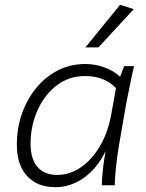

<svg xmlns="http://www.w3.org/2000/svg" viewBox="-20 -770 607 798"><path d="M210 8Q135 8 92.5 -38.5Q50 -85 50 -169Q50 -238 71.5 -298.5Q93 -359 131.5 -405.5Q170 -452 221.5 -478Q273 -504 335 -504Q377 -504 416.5 -489Q456 -474 479 -451L496 -495H537Q526 -447 518.5 -409Q511 -371 505 -342L475 -169Q467 -123 462 -74.5Q457 -26 457 0H403Q404 -34 408 -69Q412 -104 419 -142Q383 -69 328 -30.5Q273 8 210 8ZM218 -43Q271 -43 317.5 -75.5Q364 -108 397 -165.5Q430 -223 443 -298L462 -404Q414 -454 334 -454Q266 -454 215 -414.5Q164 -375 135.5 -310.5Q107 -246 107 -172Q107 -110 135.5 -76.5Q164 -43 218 -43ZM335 -573 479 -750 536 -732 389 -573Z"/></svg>

Font: Livvic Light
Style: Italic
Weight: 300
Italic angle: -10°
Designer: Jacques Le Bailly, Baron von Fonthausen
Version: Version 1.001; ttfautohint (v1.8.2)